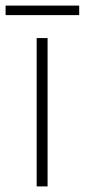

<svg xmlns="http://www.w3.org/2000/svg" viewBox="-42 -666 303 686"><path d="M241 -646H-22V-612H241ZM128 0V-530H89V0Z"/></svg>

Font: Noto Sans Malayalam ExtraLight
Style: Regular
Weight: 200
Designer: Jelle Bosma - Monotype Design Team
Foundry: Monotype Imaging Inc.
Version: Version 2.104